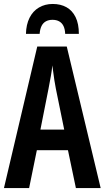

<svg xmlns="http://www.w3.org/2000/svg" viewBox="-20 -949 528 969"><path d="M363 0 323 -191H166L127 0H0L168 -714H317L488 0ZM262 -501Q258 -523 254.5 -543.5Q251 -564 249 -583Q247 -602 244 -619Q242 -594 236.5 -564Q231 -534 225 -502L184 -295H304ZM246 -929Q286 -929 315.5 -912.5Q345 -896 361.5 -862.5Q378 -829 378 -778H309Q308 -802 300.5 -817.5Q293 -833 279 -841Q265 -849 245 -849Q226 -849 212 -841.5Q198 -834 190 -818.5Q182 -803 180 -778H111Q112 -825 129 -859Q146 -893 176.5 -911Q207 -929 246 -929Z"/></svg>

Font: Noto Sans Display ExtraCondensed SemiBold
Style: Regular
Weight: 600
Width: 2
Designer: Monotype Design Team
Foundry: Monotype Imaging Inc.
Version: Version 2.003